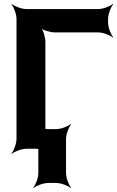

<svg xmlns="http://www.w3.org/2000/svg" viewBox="-20 -757 597 977"><path d="M530 -642V-661C530 -685 544 -722 556 -735L554 -737C541 -725 504 -711 480 -711H114C90 -711 53 -725 40 -737L38 -735C50 -722 64 -685 64 -661V-50C64 -26 50 11 38 24L40 26C53 14 90 0 114 0H161C185 0 222 14 235 26L237 24C225 11 211 -26 211 -50V-542C211 -566 200 -606 187 -618L185 -616C197 -603 237 -592 261 -592H480C504 -592 541 -578 554 -566L556 -568C544 -581 530 -618 530 -642ZM316 124V-50C316 -74 330 -111 342 -124L340 -126C327 -114 290 -100 266 -100H225C201 -100 164 -114 151 -126L149 -124C161 -111 175 -74 175 -50V124C175 148 161 185 149 198L151 200C164 188 201 174 225 174H266C290 174 327 188 340 200L342 198C330 185 316 148 316 124Z"/></svg>

Font: Asimov
Style: Edge
Weight: 500
Designer: Google
Version: Version 2.000980: 2014